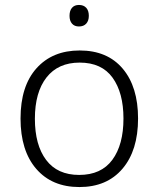

<svg xmlns="http://www.w3.org/2000/svg" viewBox="-20 -746 640 776"><path d="M63 -267Q63 -398 127.5 -470Q192 -542 302 -542Q414 -542 476 -468.5Q538 -395 538 -267Q538 -138 475 -64Q412 10 301 10Q190 10 126.5 -63.5Q63 -137 63 -267ZM479 -267Q479 -371 435 -432Q391 -493 302 -493Q215 -493 168 -433Q121 -373 121 -266Q121 -160 166.5 -99.5Q212 -39 300 -39Q389 -39 434 -100Q479 -161 479 -267ZM261 -682Q261 -703 271 -714.5Q281 -726 299 -726Q318 -726 328.5 -714.5Q339 -703 339 -682Q339 -662 328.5 -650.5Q318 -639 299 -639Q281 -639 271 -650.5Q261 -662 261 -682Z"/></svg>

Font: Noto Sans Mono UI Light
Style: Regular
Weight: 300
Monospace: yes
Designer: Monotype Design team
Foundry: Monotype Imaging Inc.
Version: Version 1.000